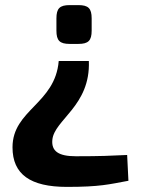

<svg xmlns="http://www.w3.org/2000/svg" viewBox="-20 -529 551 752"><path d="M253 -509C214 -509 201 -496 201 -457V-409C201 -370 214 -357 253 -357H287C326 -357 339 -370 339 -409V-457C339 -496 326 -509 287 -509ZM210 -290C196 -122 29 -99 29 48C29 154 99 203 242 203C372 203 407 193 483 179L478 78C410 81 378 83 277 83C209 83 181 63 185 19C192 -60 335 -114 328 -290Z"/></svg>

Font: SnT
Style: Bold
Weight: 700
Designer: Natanael Gama
Version: Version 1.001;PS 001.001;hotconv 1.0.70;makeotf.lib2.5.58329